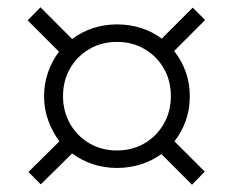

<svg xmlns="http://www.w3.org/2000/svg" viewBox="-20 -637 640 527"><path d="M507 -130 423 -214Q398 -196 367 -186Q336 -176 301 -176Q266 -176 234.5 -186.5Q203 -197 178 -216L92 -131L58 -165L143 -249Q124 -275 112.5 -306Q101 -337 101 -373Q101 -408 112 -439Q123 -470 142 -495L56 -581L91 -617L178 -530Q203 -549 234.5 -559.5Q266 -570 301 -570Q371 -570 424 -531L509 -616L543 -582L458 -497Q478 -472 489.5 -440.5Q501 -409 501 -373Q501 -337 490 -306Q479 -275 459 -249L542 -166ZM301 -224Q343 -224 376.5 -243.5Q410 -263 429.5 -297Q449 -331 449 -373Q449 -416 429.5 -449.5Q410 -483 376.5 -502.5Q343 -522 301 -522Q259 -522 225.5 -502.5Q192 -483 172.5 -449.5Q153 -416 153 -373Q153 -331 172.5 -297Q192 -263 225.5 -243.5Q259 -224 301 -224Z"/></svg>

Font: NKDuy Mono Thin
Style: Regular
Weight: 100
Monospace: yes
Designer: NKDuy
Foundry: NKDuy
Version: Version 2.251; ttfautohint (v1.8.4.7-5d5b)